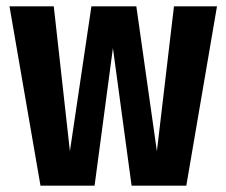

<svg xmlns="http://www.w3.org/2000/svg" viewBox="-20 -587 715 607"><path d="M666 -567H530L476 -109L411 -567H269L201 -109L150 -567H10L108 0H279L337 -435L396 0H569Z"/></svg>

Font: Glow Sans SC Compressed
Style: Bold
Weight: 700
Width: 2
Designer: Ryoko NISHIZUKA (kana, bopomofo & ideographs); Paul D. Hunt (Latin, Greek & Cyrillic); Sandoll Communications, Soo-young
Version: Version 0.93